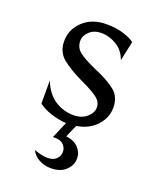

<svg xmlns="http://www.w3.org/2000/svg" viewBox="-110 -440 564 690"><g transform="rotate(20 172.0 -94.5)"><path d="M166 183Q143 183 122.5 172.5Q102 162 91 141Q122 152 144 152Q165 152 176.5 140.5Q188 129 188 113Q188 98 177 86.5Q166 75 145 75H136L163 12Q134 10 104.5 0.5Q75 -9 56 -24V-112Q75 -65 107.5 -44.5Q140 -24 178 -24Q209 -24 228.5 -41Q248 -58 248 -78Q248 -100 228 -115Q208 -130 167 -149Q114 -174 85 -198Q56 -222 56 -263Q56 -308 90 -340Q124 -372 179 -372Q217 -372 245 -363Q273 -354 287 -343L271 -268Q259 -302 231 -319Q203 -336 172 -336Q145 -336 127.5 -320Q110 -304 110 -284Q110 -257 131.5 -241Q153 -225 197 -206Q249 -184 276.5 -161.5Q304 -139 304 -98Q304 -60 276.5 -29.5Q249 1 201 9L180 56Q211 60 227.5 77.5Q244 95 244 118Q244 144 223.5 163.5Q203 183 166 183Z"/></g></svg>

Font: BellefairVN
Style: Regular
Weight: 400
Designer: Nick Shinn, Liron Lavi Turkenic
Foundry: Shinntype
Version: Version 1.003